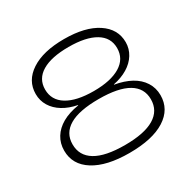

<svg xmlns="http://www.w3.org/2000/svg" viewBox="-157 -879 1063 1053"><g transform="rotate(-30 374.0 -352.5)"><path d="M374 8Q230 8 149.5 -42.5Q69 -93 69 -182Q69 -228 91.5 -264.5Q114 -301 156 -325Q198 -349 260 -359V-361Q208 -371 169.5 -394.5Q131 -418 110 -452.5Q89 -487 89 -529Q89 -613 165 -663Q241 -713 374 -713Q507 -713 583 -663Q659 -613 659 -529Q659 -488 637.5 -453Q616 -418 577 -394.5Q538 -371 487 -361V-359Q546 -349 589 -325.5Q632 -302 655.5 -265Q679 -228 679 -182Q679 -93 599.5 -42.5Q520 8 374 8ZM374 -42Q497 -42 559.5 -79.5Q622 -117 622 -189Q622 -260 560 -296.5Q498 -333 374 -333Q250 -333 188 -296.5Q126 -260 126 -189Q126 -117 188 -79.5Q250 -42 374 -42ZM374 -384Q482 -384 542 -420.5Q602 -457 602 -525Q602 -592 542.5 -627.5Q483 -663 374 -663Q264 -663 205 -627.5Q146 -592 146 -525Q146 -457 205.5 -420.5Q265 -384 374 -384Z"/></g></svg>

Font: Nunito Sans 7pt Expanded ExtraLight
Style: Regular
Weight: 250
Width: 7
Designer: Vernon Adams
Foundry: Vernon Adams
Version: Version 3.101;gftools[0.9.27]